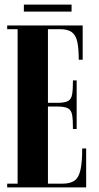

<svg xmlns="http://www.w3.org/2000/svg" viewBox="-20 -809 426 829"><path d="M289 -789V-759H83V-789ZM11 0V-16H56V-683H11V-699H337V-551H320Q320 -601 313.5 -629.5Q307 -658 289.5 -670.5Q272 -683 239 -683H187V-365H227Q260 -365 274 -373Q288 -381 291.5 -402Q295 -423 295 -462H311V-252H295Q295 -292 291.5 -312.5Q288 -333 274 -341Q260 -349 227 -349H187V-16H250Q283 -16 301.5 -29Q320 -42 327.5 -75.5Q335 -109 335 -168H352V0Z"/></svg>

Font: Emberly Black
Style: Regular
Weight: 900
Designer: Rajesh Rajput
Foundry: Rajesh Rajput
Version: Version 1.000